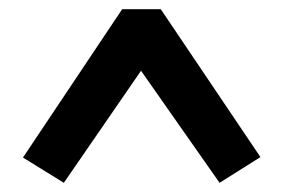

<svg xmlns="http://www.w3.org/2000/svg" viewBox="-20 -743 617 418"><path d="M119 -345 30 -400 246 -723H330L547 -401L458 -345L287 -589Z"/></svg>

Font: Literata 36pt ExtraBold
Style: Regular
Weight: 800
Designer: Latin by Veronika Burian and Jose Scaglione. Greek by Irene Vlachou. Cyrillic by Vera Evstafieva.
Foundry: TypeTogether
Version: Version 3.002